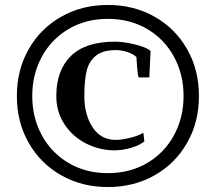

<svg xmlns="http://www.w3.org/2000/svg" viewBox="-20 -744 870 774"><path d="M48 -357Q48 -462 95.5 -545.5Q143 -629 226.5 -676.5Q310 -724 415 -724Q520 -724 603.5 -676.5Q687 -629 734.5 -545.5Q782 -462 782 -357Q782 -252 734.5 -168.5Q687 -85 603.5 -37.5Q520 10 415 10Q310 10 226.5 -37.5Q143 -85 95.5 -168.5Q48 -252 48 -357ZM720 -357Q720 -444 681.5 -515Q643 -586 573.5 -627Q504 -668 415 -668Q326 -668 256.5 -627Q187 -586 148.5 -515Q110 -444 110 -357Q110 -270 148.5 -199Q187 -128 256.5 -87Q326 -46 415 -46Q504 -46 573.5 -87Q643 -128 681.5 -199Q720 -270 720 -357ZM207 -357Q207 -461 266 -518.5Q325 -576 443 -576Q478 -576 523.5 -565Q569 -554 587 -539L582 -432H539Q535 -440 532.5 -475Q530 -510 530 -514Q519 -525 496 -533.5Q473 -542 447 -542Q394 -542 366 -519Q338 -496 329 -457Q320 -418 320 -357Q320 -281 353.5 -230.5Q387 -180 447 -180Q469 -180 503 -188Q537 -196 558 -209L562 -174Q542 -158 508 -148Q474 -138 441 -138Q382 -138 328 -165Q274 -192 240.5 -242Q207 -292 207 -357Z"/></svg>

Font: Trirong Black
Style: Regular
Weight: 900
Designer: Katatrad Team
Foundry: CadsonDemak
Version: Version 1.001